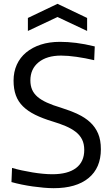

<svg xmlns="http://www.w3.org/2000/svg" viewBox="-20 -973 584 1005"><path d="M261 12Q237 12 209 9.5Q181 7 152 3Q123 -1 94 -7Q65 -13 40 -20L43 -94Q67 -87 95 -81Q123 -75 150.5 -70.5Q178 -66 204.5 -63.5Q231 -61 254 -61Q335 -61 378 -93.5Q421 -126 421 -188Q421 -220 409.5 -243Q398 -266 376 -283Q354 -300 323.5 -313Q293 -326 256 -337Q203 -353 164.5 -372Q126 -391 100.5 -416Q75 -441 63 -474Q51 -507 51 -551Q51 -597 68 -634.5Q85 -672 117 -698.5Q149 -725 193.5 -739.5Q238 -754 294 -754Q334 -754 378.5 -748.5Q423 -743 476 -730L473 -658Q426 -669 380.5 -675.5Q335 -682 300 -682Q225 -682 182 -647Q139 -612 139 -552Q139 -525 148 -504Q157 -483 176 -466.5Q195 -450 225.5 -436Q256 -422 300 -409Q348 -394 386.5 -376Q425 -358 452 -333Q479 -308 493.5 -274Q508 -240 508 -192Q508 -94 443.5 -41Q379 12 261 12ZM126 -879 281 -953 436 -879V-811L281 -884L126 -811Z"/></svg>

Font: Encode Sans Narrow
Style: Regular
Weight: 400
Designer: Pablo Impallari, Andres Torresi
Foundry: Pablo Impallari, Andres Torresi
Version: Version 1.000; ttfautohint (v1.00) -l 8 -r 50 -G 200 -x 14 -